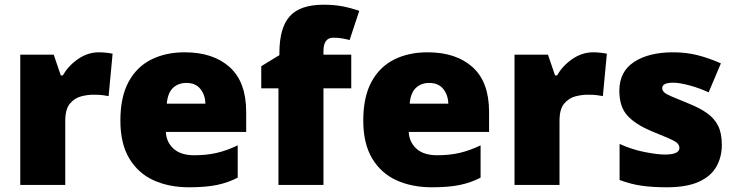

<svg xmlns="http://www.w3.org/2000/svg" viewBox="-20 -785 3124 815"><path d="M400 -563Q416 -563 433 -561Q450 -559 458 -557L441 -377Q431 -379 416.5 -381Q402 -383 376 -383Q352 -383 324.5 -376Q297 -369 277 -345.5Q257 -322 257 -272V0H66V-553H208L238 -465H247Q270 -506 311.5 -534.5Q353 -563 400 -563Z M764 -563Q885 -563 955 -500Q1025 -437 1025 -310V-225H684Q686 -182 716.5 -154Q747 -126 805 -126Q857 -126 900 -136Q943 -146 989 -168V-31Q949 -10 901.5 0Q854 10 782 10Q698 10 632.5 -19.5Q567 -49 529 -112Q491 -175 491 -273Q491 -373 525.5 -437Q560 -501 621.5 -532Q683 -563 764 -563ZM771 -433Q737 -433 714.5 -412Q692 -391 688 -345H852Q851 -382 830.5 -407.5Q810 -433 771 -433Z M1471 -410H1353V0H1162V-410H1089V-504L1166 -551V-560Q1166 -667 1210 -716Q1254 -765 1354 -765Q1397 -765 1432 -758.5Q1467 -752 1505 -739L1464 -615Q1450 -619 1432.5 -622Q1415 -625 1395 -625Q1353 -625 1353 -568V-553H1471Z M1795 -563Q1916 -563 1986 -500Q2056 -437 2056 -310V-225H1715Q1717 -182 1747.5 -154Q1778 -126 1836 -126Q1888 -126 1931 -136Q1974 -146 2020 -168V-31Q1980 -10 1932.5 0Q1885 10 1813 10Q1729 10 1663.5 -19.5Q1598 -49 1560 -112Q1522 -175 1522 -273Q1522 -373 1556.5 -437Q1591 -501 1652.5 -532Q1714 -563 1795 -563ZM1802 -433Q1768 -433 1745.5 -412Q1723 -391 1719 -345H1883Q1882 -382 1861.5 -407.5Q1841 -433 1802 -433Z M2498 -563Q2514 -563 2531 -561Q2548 -559 2556 -557L2539 -377Q2529 -379 2514.5 -381Q2500 -383 2474 -383Q2450 -383 2422.5 -376Q2395 -369 2375 -345.5Q2355 -322 2355 -272V0H2164V-553H2306L2336 -465H2345Q2368 -506 2409.5 -534.5Q2451 -563 2498 -563Z M3044 -170Q3044 -118 3020.5 -77Q2997 -36 2945.5 -13Q2894 10 2810 10Q2751 10 2704.5 3.5Q2658 -3 2610 -21V-174Q2663 -150 2717 -139.5Q2771 -129 2802 -129Q2864 -129 2864 -157Q2864 -169 2854 -178Q2844 -187 2818.5 -198Q2793 -209 2746 -228Q2677 -257 2643 -294.5Q2609 -332 2609 -400Q2609 -481 2671.5 -522Q2734 -563 2837 -563Q2892 -563 2940 -551Q2988 -539 3040 -516L2988 -393Q2947 -412 2905 -423Q2863 -434 2838 -434Q2791 -434 2791 -411Q2791 -401 2799.5 -393Q2808 -385 2832 -375Q2856 -365 2902 -346Q2950 -327 2981.5 -304.5Q3013 -282 3028.5 -250.5Q3044 -219 3044 -170Z"/></svg>

Font: Noto Sans Thaana Black
Style: Regular
Weight: 900
Designer: David Williams
Foundry: Google Inc.
Version: Version 3.001; ttfautohint (v1.8.4.7-5d5b)